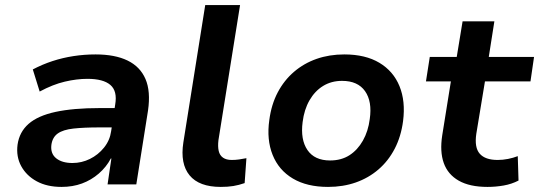

<svg xmlns="http://www.w3.org/2000/svg" viewBox="-20 -725 2120 755"><path d="M222 10Q165 10 124.5 -12Q84 -34 63.5 -71.5Q43 -109 49 -156Q56 -206 92.5 -238Q129 -270 198.5 -285Q268 -300 371 -300H449L438 -224H371Q310 -224 269 -219.5Q228 -215 207 -200Q186 -185 182 -155Q178 -121 201 -102.5Q224 -84 265 -84Q301 -84 333.5 -100Q366 -116 389 -144.5Q412 -173 417 -209L433 -314Q442 -367 414 -391Q386 -415 324 -415Q282 -415 235 -404Q188 -393 136 -365L109 -452Q147 -472 187 -485Q227 -498 269.5 -504.5Q312 -511 356 -511Q432 -511 481.5 -487Q531 -463 552 -414.5Q573 -366 562 -290L516 0H403L418 -102H416Q398 -68 368.5 -42.5Q339 -17 302.5 -3.5Q266 10 222 10Z M848 10Q763 10 725.5 -35.5Q688 -81 701 -165L787 -705H924L839 -174Q836 -149 840 -131.5Q844 -114 857 -105Q870 -96 891 -96Q906 -96 920 -98Q934 -100 949 -103L942 -5Q919 3 897.5 6.5Q876 10 848 10Z M1270 10Q1187 10 1131.5 -23Q1076 -56 1052 -116Q1028 -176 1039 -253Q1047 -314 1072 -361.5Q1097 -409 1136 -442.5Q1175 -476 1225 -493.5Q1275 -511 1334 -511Q1417 -511 1472 -478Q1527 -445 1551 -386Q1575 -327 1565 -249Q1557 -188 1532 -140Q1507 -92 1468 -58.5Q1429 -25 1379 -7.5Q1329 10 1270 10ZM1278 -94Q1322 -94 1354 -114.5Q1386 -135 1407 -172Q1428 -209 1434 -257Q1444 -326 1415.5 -366.5Q1387 -407 1325 -407Q1283 -407 1250.5 -387Q1218 -367 1197 -330.5Q1176 -294 1170 -245Q1161 -176 1189 -135Q1217 -94 1278 -94Z M1897 10Q1827 10 1784 -14.5Q1741 -39 1725 -84Q1709 -129 1719 -193L1753 -405H1655L1670 -501H1776L1799 -641H1924L1902 -501H2080L2066 -405H1887L1853 -199Q1845 -145 1866.5 -120.5Q1888 -96 1937 -96Q1957 -96 1977.5 -100Q1998 -104 2016 -111L2019 -15Q1992 -1 1960.5 4.5Q1929 10 1897 10Z"/></svg>

Font: Nunito Sans 7pt
Style: Bold Italic
Weight: 700
Italic angle: -9°
Version: Version 3.101;gftools[0.9.27]